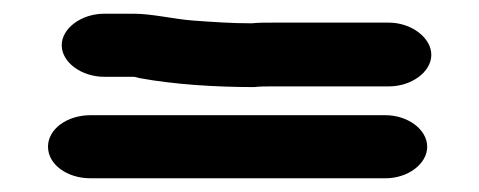

<svg xmlns="http://www.w3.org/2000/svg" viewBox="-20 -479 698 280"><path d="M112 -219H542C575 -219 603 -240 603 -265C603 -290 575 -311 542 -311H112C78 -311 50 -291 50 -265C50 -239 78 -219 112 -219ZM132 -367H174C177 -367 180 -366 184 -365C233 -356 293 -352 351 -352C358 -353 367 -353 377 -353H547C580 -353 609 -374 609 -399C609 -424 580 -446 547 -446H377C366 -446 356 -446 347 -445C317 -445 290 -447 262 -449C234 -451 202 -459 175 -459H132C99 -459 70 -438 70 -413C70 -388 99 -367 132 -367Z"/></svg>

Font: Blanket
Style: Sik
Weight: 700
Foundry: Cannot Into Space Fonts
Version: Version 0.9